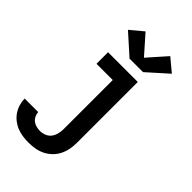

<svg xmlns="http://www.w3.org/2000/svg" viewBox="-293 -879 1187 1187"><g transform="rotate(45 300.0 -286.0)"><path d="M209 213Q184 213 158.5 209.5Q133 206 109 196.5Q85 187 64.5 171Q44 155 29.5 133.5Q15 112 7.5 87Q0 62 0 37H118Q119 53 126.5 68.5Q134 84 147 94Q160 104 176.5 108Q193 112 209 112Q230 112 250 103.5Q270 95 282 78.5Q294 62 299 41.5Q304 21 304 0V-429H162V-530H422V0Q422 29 417 57Q412 85 399.5 110.5Q387 136 366.5 156.5Q346 177 320.5 190Q295 203 266.5 208Q238 213 209 213ZM402 -596H284L151 -715L235 -785L343 -663L451 -785L535 -715Z"/></g></svg>

Font: Iosevka Curly Extended
Style: Bold
Weight: 700
Width: 7
Monospace: yes
Designer: Belleve Invis
Foundry: Belleve Invis
Version: Version 11.1.0; ttfautohint (v1.8.3)